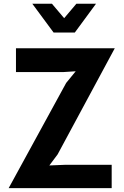

<svg xmlns="http://www.w3.org/2000/svg" viewBox="-20 -978 642 998"><path d="M25 0 324 -547 373.5 -607.5 310.5 -603.5H63V-727H576.5L279.5 -175.5L236.5 -118L322 -121.5H560.5V0ZM258.5 -809 148 -958.5H250L313.5 -883.5L377 -958.5H479L369 -809Z"/></svg>

Font: Spline Sans SemiBold
Style: Regular
Weight: 600
Designer: Eben Sorkin, Mirko Velimirovic
Foundry: Sorkin Type
Version: Version 1.000; ttfautohint (v1.8.3)